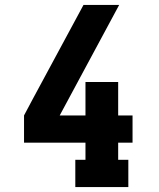

<svg xmlns="http://www.w3.org/2000/svg" viewBox="-20 -755 640 775"><path d="M284 0V-110H325V-179H77V-289L111 -353L317 -735H461L221 -289H325V-424H457V-289H515V-179H457V-110H498V0Z"/></svg>

Font: Iosevka Curly Slab XBdEx
Style: Regular
Weight: 800
Width: 7
Monospace: yes
Designer: Belleve Invis
Foundry: Belleve Invis
Version: Version 11.0.0; ttfautohint (v1.8.3)